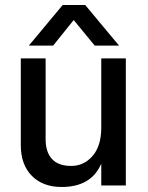

<svg xmlns="http://www.w3.org/2000/svg" viewBox="-20 -740 591 766"><path d="M192 -558H95L230 -720H320L455 -558H358L274 -660ZM482 0H384V-87Q344 6 226 6Q151 6 107 -38.5Q63 -83 63 -161V-507H162V-185Q162 -133 187.5 -105.5Q213 -78 264 -78Q315 -78 349.5 -118Q384 -158 384 -231V-507H482Z"/></svg>

Font: Hind Colombo Medium
Style: Regular
Weight: 500
Designer: Jyotish Sonowal, Aditi Pimprikar
Foundry: Indian Type Foundry
Version: Version 1.000;PS 1.0;hotconv 1.0.86;makeotf.lib2.5.63406; tt